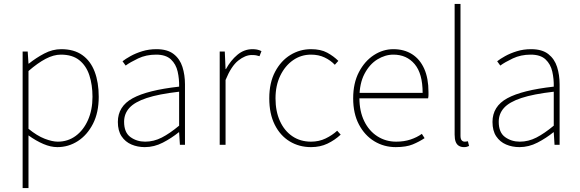

<svg xmlns="http://www.w3.org/2000/svg" viewBox="-20 -742 2970 984"><path d="M96 222V-478H122L126 -416H128Q164 -445 206.5 -467.5Q249 -490 294 -490Q359 -490 401.5 -460Q444 -430 465 -375Q486 -320 486 -246Q486 -165 456.5 -107.5Q427 -50 379 -19Q331 12 274 12Q240 12 202.5 -4Q165 -20 126 -48V42V222ZM276 -16Q328 -16 368 -45.5Q408 -75 431 -127Q454 -179 454 -246Q454 -307 438 -356Q422 -405 386.5 -433.5Q351 -462 292 -462Q255 -462 214 -440.5Q173 -419 126 -378V-82Q170 -46 209 -31Q248 -16 276 -16Z M722 12Q685 12 653.5 -1.5Q622 -15 603 -43.5Q584 -72 584 -117Q584 -197 660 -238.5Q736 -280 898 -298Q899 -337 890.5 -375Q882 -413 856 -437.5Q830 -462 780 -462Q729 -462 688 -442.5Q647 -423 624 -406L608 -428Q623 -440 649 -454.5Q675 -469 709 -479.5Q743 -490 782 -490Q838 -490 870 -465Q902 -440 915 -399Q928 -358 928 -310V0H902L898 -64H896Q859 -34 814.5 -11Q770 12 722 12ZM724 -16Q768 -16 809 -37Q850 -58 898 -98V-272Q793 -260 731.5 -239.5Q670 -219 643 -189Q616 -159 616 -118Q616 -63 648.5 -39.5Q681 -16 724 -16Z M1106 0V-478H1132L1136 -388H1138Q1162 -432 1196.5 -461Q1231 -490 1274 -490Q1286 -490 1297 -488Q1308 -486 1320 -480L1310 -454Q1301 -457 1292.5 -458.5Q1284 -460 1270 -460Q1237 -460 1201 -431.5Q1165 -403 1136 -332V0Z M1574 12Q1513 12 1464.5 -17.5Q1416 -47 1388 -103Q1360 -159 1360 -238Q1360 -318 1390 -374.5Q1420 -431 1468.5 -460.5Q1517 -490 1574 -490Q1624 -490 1657 -472Q1690 -454 1714 -430L1696 -410Q1674 -433 1643.5 -447.5Q1613 -462 1574 -462Q1523 -462 1482 -433.5Q1441 -405 1416.5 -354.5Q1392 -304 1392 -238Q1392 -172 1414.5 -122Q1437 -72 1478 -44Q1519 -16 1574 -16Q1615 -16 1649 -32.5Q1683 -49 1708 -72L1726 -52Q1696 -24 1658.5 -6Q1621 12 1574 12Z M2008 12Q1948 12 1898.5 -18Q1849 -48 1819.5 -104Q1790 -160 1790 -238Q1790 -316 1819.5 -372.5Q1849 -429 1896 -459.5Q1943 -490 1996 -490Q2051 -490 2091.5 -464.5Q2132 -439 2154 -390Q2176 -341 2176 -270Q2176 -263 2176 -255Q2176 -247 2174 -238H1806V-266H2146Q2146 -365 2105 -413.5Q2064 -462 1996 -462Q1954 -462 1914 -437.5Q1874 -413 1848 -363.5Q1822 -314 1822 -240Q1822 -172 1846.5 -121.5Q1871 -71 1914 -43.5Q1957 -16 2010 -16Q2051 -16 2084 -27Q2117 -38 2142 -56L2156 -34Q2129 -16 2095.5 -2Q2062 12 2008 12Z M2358 12Q2343 12 2332 5.5Q2321 -1 2315.5 -15Q2310 -29 2310 -52V-722H2340V-46Q2340 -30 2346 -23Q2352 -16 2362 -16Q2365 -16 2368.5 -16.5Q2372 -17 2378 -18L2384 6Q2378 9 2372 10.5Q2366 12 2358 12Z M2642 12Q2605 12 2573.5 -1.5Q2542 -15 2523 -43.5Q2504 -72 2504 -117Q2504 -197 2580 -238.5Q2656 -280 2818 -298Q2819 -337 2810.5 -375Q2802 -413 2776 -437.5Q2750 -462 2700 -462Q2649 -462 2608 -442.5Q2567 -423 2544 -406L2528 -428Q2543 -440 2569 -454.5Q2595 -469 2629 -479.5Q2663 -490 2702 -490Q2758 -490 2790 -465Q2822 -440 2835 -399Q2848 -358 2848 -310V0H2822L2818 -64H2816Q2779 -34 2734.5 -11Q2690 12 2642 12ZM2644 -16Q2688 -16 2729 -37Q2770 -58 2818 -98V-272Q2713 -260 2651.5 -239.5Q2590 -219 2563 -189Q2536 -159 2536 -118Q2536 -63 2568.5 -39.5Q2601 -16 2644 -16Z"/></svg>

Font: Source Sans 3 Variable
Style: Regular
Weight: 200
Designer: Paul D. Hunt
Foundry: Adobe Systems Incorporated
Version: Version 3.026